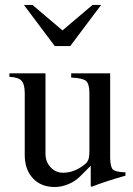

<svg xmlns="http://www.w3.org/2000/svg" viewBox="-20 -747 540 777"><path d="M487.8 -49.8V-36.1Q406.2 -13.2 351.1 8.8L347.2 6.8V-76.2L304.2 -33.2Q284.2 -13.2 256.6 -1.7Q229 9.8 201.2 9.8Q146 9.8 113 -25.6Q80.1 -61 80.1 -120.1V-372.1Q79.6 -407.7 66.4 -421.1Q53.2 -434.6 18.1 -436V-450.2H164.1V-124Q164.1 -92.3 184.8 -70.1Q205.6 -47.9 234.9 -47.9Q281.2 -47.9 323.2 -82Q334 -90.3 337.9 -102.1Q341.8 -113.8 341.8 -134.8V-370.1Q341.8 -407.7 328.1 -419.4Q314.5 -431.2 268.1 -433.1V-450.2H425.8V-106.9Q426.8 -71.8 436.5 -61.5Q446.3 -51.3 482.9 -49.8ZM389.2 -727.1 264.2 -560.5H201.7L76.7 -727.1H111.3L232.9 -624L354.5 -727.1Z"/></svg>

Font: Accordance
Style: Regular
Weight: 400
Version: Version 1.1 (build May 11, 2018) Miklal Software Solutions, 